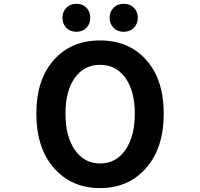

<svg xmlns="http://www.w3.org/2000/svg" viewBox="-20 -964 1040 998"><path d="M831.1 -373Q831.1 -195.3 739.7 -90.8Q648.4 13.7 500 13.7Q351.6 13.7 260.3 -90.8Q168.9 -195.3 168.9 -373Q168.9 -550.8 259.8 -652.3Q350.6 -753.9 500 -753.9Q649.4 -753.9 740.2 -652.3Q831.1 -550.8 831.1 -373ZM369.1 -184.6Q418 -114.3 500.5 -114.3Q583 -114.3 631.8 -184.6Q680.7 -254.9 680.7 -373Q680.7 -491.2 631.8 -559.1Q583 -627 500 -627Q417 -627 368.7 -559.1Q320.3 -491.2 320.3 -373Q320.3 -254.9 369.1 -184.6ZM304.7 -872.1Q304.7 -903.3 325.2 -923.8Q345.7 -944.3 377.4 -944.3Q409.2 -944.3 429.2 -923.8Q449.2 -903.3 449.2 -872.1Q449.2 -839.8 429.2 -819.3Q409.2 -798.8 377 -798.8Q344.7 -798.8 324.7 -819.3Q304.7 -839.8 304.7 -872.1ZM549.8 -872.1Q549.8 -903.3 570.3 -923.8Q590.8 -944.3 623 -944.3Q655.3 -944.3 675.8 -923.8Q696.3 -903.3 696.3 -872.1Q696.3 -839.8 675.8 -819.3Q655.3 -798.8 623 -798.8Q590.8 -798.8 570.3 -819.3Q549.8 -839.8 549.8 -872.1Z"/></svg>

Font: Gen Jyuu Gothic Monospace Bold
Style: Bold
Weight: 700
Designer: [Source Han Sans]
Ryoko NISHIZUKA  (kana & ideographs); Paul D. Hunt (Latin, Greek & Cyrillic); Wenlong ZHANG  (bopomofo
Version: Version 1.002.20150607